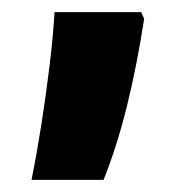

<svg xmlns="http://www.w3.org/2000/svg" viewBox="-20 -159 303 317"><path d="M218 -128Q206 -50 189.5 16.5Q173 83 151 138H32Q40 99 48 48.5Q56 -2 62 -52Q68 -102 70 -139H213Z"/></svg>

Font: Noto Sans Lao Looped ExtraCondensed ExtraBold
Style: Regular
Weight: 800
Width: 2
Designer: Mark Frömberg, Ben Mitchell
Foundry: The Fontpad Ltd
Version: Version 1.002; ttfautohint (v1.8.4.7-5d5b)